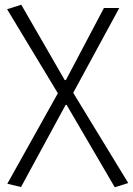

<svg xmlns="http://www.w3.org/2000/svg" viewBox="-20 -565 563 813"><path d="M11 213 69 227 258 -121H262L466 228L523 210L290 -172L485 -531H420L259 -226H254L70 -545L10 -526L225 -170Z"/></svg>

Font: GenEiGothic-pro-Light
Style: Regular
Weight: 300
Designer: Ryoko NISHIZUKA (kana & ideographs); Paul D. Hunt (Latin, Greek & Cyrillic); Wenlong ZHANG (bopomofo); Sandoll Communica
Foundry: Adobe Systems Incorporated; o_tamon
Version: Version 1.000.140830